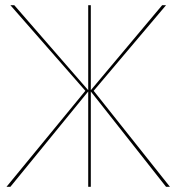

<svg xmlns="http://www.w3.org/2000/svg" viewBox="-20 -720 680 740"><path d="M35 -700H20L309 -370L5 0H20L322 -370ZM320 -700V0H330V-700ZM605 -700 328 -370 620 0H635L341 -370L620 -700Z"/></svg>

Font: Jost Thin
Style: Regular
Weight: 250
Version: Version 3.710